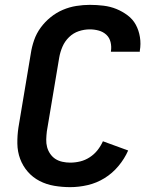

<svg xmlns="http://www.w3.org/2000/svg" viewBox="-20 -763 640 791"><path d="M269 8Q236 8 203.5 2.5Q171 -3 143 -17.5Q115 -32 94.5 -55.5Q74 -79 63 -108.5Q52 -138 51.5 -171.5Q51 -205 56 -238L107 -543Q111 -570 120.5 -597.5Q130 -625 147.5 -649Q165 -673 188.5 -692Q212 -711 239 -722.5Q266 -734 294.5 -738.5Q323 -743 350 -743Q379 -743 407 -739.5Q435 -736 459.5 -726Q484 -716 505.5 -700Q527 -684 539.5 -661Q552 -638 556.5 -610Q561 -582 556 -554V-550H437V-552Q440 -571 435.5 -589.5Q431 -608 418 -620Q405 -632 387 -637Q369 -642 350 -642Q327 -642 304.5 -634.5Q282 -627 264.5 -610Q247 -593 237.5 -571Q228 -549 224 -526L173 -222Q171 -205 170.5 -188.5Q170 -172 174 -157Q178 -142 187 -129Q196 -116 208.5 -108Q221 -100 237 -96.5Q253 -93 269 -93Q290 -93 310.5 -98Q331 -103 349.5 -115Q368 -127 381.5 -144Q395 -161 404 -181L508 -143Q493 -109 468 -79Q443 -49 410.5 -29Q378 -9 341.5 -0.5Q305 8 269 8Z"/></svg>

Font: Iosevka Aile
Style: Bold Italic
Weight: 700
Italic angle: -9°
Designer: Belleve Invis
Foundry: Belleve Invis
Version: Version 28.0.1; ttfautohint (v1.8.4)